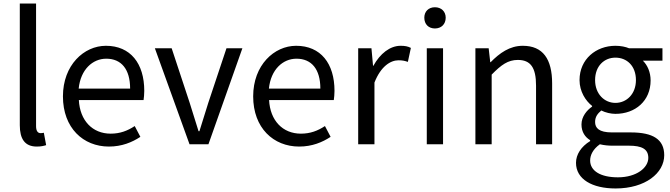

<svg xmlns="http://www.w3.org/2000/svg" viewBox="-20 -816 3791 1086"><path d="M188 13C213 13 228 9 241 5L228 -65C218 -63 214 -63 209 -63C195 -63 184 -74 184 -102V-796H92V-108C92 -31 120 13 188 13Z M596 13C669 13 727 -11 774 -42L742 -103C701 -76 659 -60 606 -60C503 -60 432 -134 426 -250H792C794 -264 796 -282 796 -302C796 -457 718 -557 579 -557C455 -557 336 -448 336 -271C336 -92 451 13 596 13ZM425 -315C436 -423 504 -484 581 -484C666 -484 716 -425 716 -315Z M1052 0H1159L1351 -543H1261L1158 -234C1142 -181 1124 -126 1108 -74H1103C1087 -126 1070 -181 1053 -234L951 -543H856Z M1672 13C1745 13 1803 -11 1850 -42L1818 -103C1777 -76 1735 -60 1682 -60C1579 -60 1508 -134 1502 -250H1868C1870 -264 1872 -282 1872 -302C1872 -457 1794 -557 1655 -557C1531 -557 1412 -448 1412 -271C1412 -92 1527 13 1672 13ZM1501 -315C1512 -423 1580 -484 1657 -484C1742 -484 1792 -425 1792 -315Z M2006 0H2098V-349C2134 -441 2189 -475 2234 -475C2257 -475 2269 -472 2287 -466L2304 -545C2287 -554 2270 -557 2246 -557C2186 -557 2130 -513 2092 -444H2090L2081 -543H2006Z M2394 0H2486V-543H2394ZM2440 -655C2476 -655 2501 -679 2501 -716C2501 -751 2476 -775 2440 -775C2404 -775 2380 -751 2380 -716C2380 -679 2404 -655 2440 -655Z M2669 0H2761V-394C2815 -449 2853 -477 2909 -477C2981 -477 3012 -434 3012 -332V0H3103V-344C3103 -482 3051 -557 2937 -557C2863 -557 2806 -516 2755 -464H2753L2744 -543H2669Z M3462 250C3630 250 3737 163 3737 62C3737 -28 3673 -67 3548 -67H3441C3368 -67 3346 -92 3346 -126C3346 -156 3361 -174 3381 -191C3405 -179 3435 -172 3461 -172C3573 -172 3660 -245 3660 -361C3660 -408 3642 -448 3616 -473H3727V-543H3538C3519 -551 3492 -557 3461 -557C3352 -557 3258 -482 3258 -363C3258 -298 3293 -245 3329 -217V-213C3300 -193 3269 -157 3269 -112C3269 -69 3290 -40 3318 -23V-18C3267 13 3238 58 3238 105C3238 198 3330 250 3462 250ZM3461 -234C3399 -234 3346 -284 3346 -363C3346 -443 3398 -490 3461 -490C3526 -490 3577 -443 3577 -363C3577 -284 3524 -234 3461 -234ZM3475 187C3376 187 3318 150 3318 92C3318 61 3334 28 3373 0C3397 6 3423 8 3443 8H3537C3609 8 3647 26 3647 77C3647 133 3580 187 3475 187Z"/></svg>

Font: Noto Sans HK
Style: Regular
Weight: 400
Designer: Ryoko NISHIZUKA 西塚涼子 (kana, bopomofo & ideographs); Paul D. Hunt (Latin, Greek & Cyrillic); Sandoll Communications 산돌커뮤니
Foundry: Adobe
Version: Version 2.004;hotconv 1.0.118;makeotfexe 2.5.65603